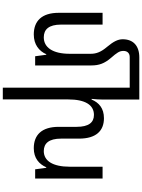

<svg xmlns="http://www.w3.org/2000/svg" viewBox="162 -962 1036 1401"><g transform="rotate(90 680.5 -262.0)"><path d="M458 -410C458 -467 443 -506 404 -552C365 -597 352 -615 352 -644C352 -671 367 -690 397 -690H620V236H706V-241C706 -365 746 -429 819 -429C874 -429 906 -391 906 -303V-172C906 -48 965 10 1062 10C1134 10 1178 -28 1201 -81H1205L1216 0H1283V-492H1197V-252C1197 -128 1154 -63 1083 -63C1027 -63 992 -100 992 -189V-320C992 -445 935 -502 843 -502C770 -502 729 -465 707 -412H702C705 -441 707 -469 707 -498V-760H399C314 -760 267 -715 267 -639C267 -604 283 -572 323 -524C359 -482 373 -447 373 -406V-252C373 -127 326 -63 253 -63C195 -63 160 -100 160 -189V-492H74V-172C74 -48 134 10 232 10C305 10 353 -28 376 -81H380L391 0H458Z"/></g></svg>

Font: Noto Sans Armenian SemiCondensed
Style: Regular
Weight: 400
Width: 4
Designer: Monotype Design Team
Foundry: Monotype Imaging Inc.
Version: Version 2.008